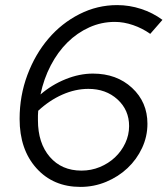

<svg xmlns="http://www.w3.org/2000/svg" viewBox="-20 -726 658 754"><path d="M296 8Q189 8 123 -65.5Q57 -139 57 -259Q57 -350 87.5 -431.5Q118 -513 170 -574Q222 -635 292 -670.5Q362 -706 440 -706Q488 -706 534 -691Q580 -676 618 -648L570 -593Q539 -615 502.5 -627.5Q466 -640 431 -640Q378 -640 330.5 -618.5Q283 -597 245 -559.5Q207 -522 179.5 -469.5Q152 -417 139 -355Q183 -393 237.5 -415Q292 -437 345 -437Q438 -437 498.5 -381Q559 -325 559 -240Q559 -190 538 -145Q517 -100 481 -66Q445 -32 397 -12Q349 8 296 8ZM129 -254Q129 -164 175.5 -110Q222 -56 300 -56Q338 -56 372 -70Q406 -84 431.5 -108Q457 -132 472 -164Q487 -196 487 -231Q487 -294 441.5 -335.5Q396 -377 327 -377Q276 -377 225 -354.5Q174 -332 130 -291Q129 -282 129 -272.5Q129 -263 129 -254Z"/></svg>

Font: Red Hat Display
Style: Italic
Weight: 400
Italic angle: -12°
Designer: Pentagram / MCKL
Foundry: Pentagram / MCKL
Version: Version 1.003; Red Hat Display Italic